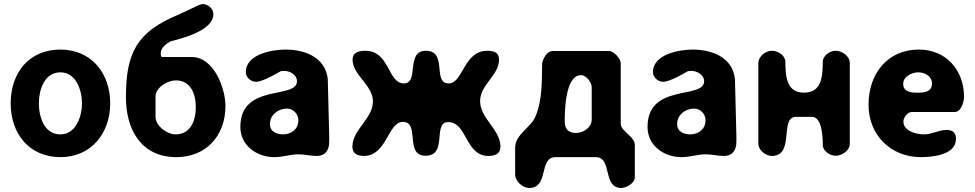

<svg xmlns="http://www.w3.org/2000/svg" viewBox="-20 -773 4838 953"><path d="M33 -260C33 -110 125 7 280 7C433 7 527 -112 527 -260C527 -410 433 -527 280 -527C124 -527 33 -412 33 -260ZM173 -260C173 -325 199 -414 280 -414C358 -414 387 -324 387 -260C387 -197 358 -106 280 -106C198 -106 173 -195 173 -260Z M605 -290C605 -130 681 7 855 7C1003 7 1099 -99 1099 -247C1099 -334 1042 -490 932 -490H785C777 -490 778 -506 778 -510C778 -536 804 -555 825 -567C870 -580 1039 -617 1039 -703C1039 -731 1012 -753 985 -753C984 -753 969 -749 965 -747C955 -742 875 -704 865 -700C660 -615 605 -512 605 -290ZM852 -374C928 -374 952 -305 952 -240C952 -177 927 -106 852 -106C810 -106 752 -147 752 -193V-293C752 -340 813 -374 852 -374Z M1173 -143C1173 -50 1255 7 1342 7C1384 7 1420 -7 1462 -7C1493 -7 1521 1 1552 1C1597 1 1614 -30 1614 -69V-100C1613 -142 1608 -338 1607 -380C1595 -491 1490 -527 1397 -527C1333 -527 1200 -505 1200 -415C1200 -389 1225 -367 1251 -367C1286 -367 1367 -416 1374 -420C1376 -420 1388 -421 1391 -421C1419 -421 1454 -402 1454 -370C1454 -278 1173 -362 1173 -143ZM1320 -158C1320 -202 1360 -234 1404 -234C1437 -234 1461 -206 1461 -176C1461 -132 1426 -106 1385 -106C1353 -106 1320 -119 1320 -158Z M1729 -45C1729 -10 1756 1 1786 1C1901 1 1905 -168 1979 -168C2068 -168 1985 0 2093 0C2204 0 2125 -167 2205 -167C2299 -167 2289 1 2404 1C2435 1 2464 -8 2464 -45C2464 -130 2363 -185 2363 -271C2363 -353 2457 -399 2457 -477C2457 -513 2432 -521 2398 -521C2281 -521 2279 -359 2207 -359C2124 -359 2204 -521 2094 -521C1992 -521 2062 -359 1985 -359C1903 -359 1916 -521 1793 -521C1764 -521 1730 -515 1730 -477C1730 -400 1831 -351 1831 -270C1831 -183 1729 -130 1729 -45Z M2671 -460C2669 -370 2673 -277 2637 -193C2613 -138 2537 -106 2537 -40V93C2537 128 2575 160 2607 160C2706 160 2653 7 2737 7H2937C3021 7 2969 160 3064 160C3089 160 3131 136 3131 107V-53C3131 -97 3061 -120 3061 -160V-460C3061 -480 3027 -520 3004 -520H2724C2694 -520 2677 -483 2671 -460ZM2783 -170C2783 -220 2785 -400 2864 -400C2889 -400 2917 -365 2917 -340V-180C2917 -140 2875 -113 2840 -113C2800 -113 2783 -134 2783 -170Z M3194 -143C3194 -50 3276 7 3363 7C3405 7 3441 -7 3483 -7C3514 -7 3542 1 3573 1C3618 1 3635 -30 3635 -69V-100C3634 -142 3629 -338 3628 -380C3616 -491 3511 -527 3418 -527C3354 -527 3221 -505 3221 -415C3221 -389 3246 -367 3272 -367C3307 -367 3388 -416 3395 -420C3397 -420 3409 -421 3412 -421C3440 -421 3475 -402 3475 -370C3475 -278 3194 -362 3194 -143ZM3341 -158C3341 -202 3381 -234 3425 -234C3458 -234 3482 -206 3482 -176C3482 -132 3447 -106 3406 -106C3374 -106 3341 -119 3341 -158Z M3810 -521C3781 -521 3744 -493 3744 -460V-60C3744 -27 3781 1 3811 1C3927 1 3847 -193 3931 -193H4011C4067 -193 4064 -60 4064 -47C4071 -19 4101 0 4128 0C4159 0 4198 -25 4198 -60V-460C4198 -495 4159 -521 4128 -521C4101 -521 4071 -502 4064 -473C4063 -402 4063 -313 3971 -313C3879 -313 3879 -402 3878 -473C3870 -504 3839 -521 3810 -521Z M4291 -253C4291 -102 4402 7 4551 7C4608 7 4725 -4 4725 -83C4725 -114 4709 -128 4678 -128C4639 -128 4606 -106 4566 -106C4529 -106 4464 -122 4464 -170C4464 -188 4484 -217 4505 -217H4718C4751 -217 4765 -268 4765 -292C4765 -425 4676 -527 4541 -527C4384 -527 4291 -406 4291 -253ZM4463 -357C4463 -393 4506 -414 4538 -414C4571 -414 4606 -394 4606 -359C4606 -317 4569 -313 4535 -313C4503 -313 4463 -316 4463 -357Z"/></svg>

Font: Asimov Print
Style: Regular
Weight: 500
Designer: Google
Version: Version 2.000980: 2014